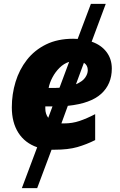

<svg xmlns="http://www.w3.org/2000/svg" viewBox="-20 -763 619 991"><path d="M92.8 208 171.9 -2.9Q108.4 -24.9 74.7 -77.9Q41 -130.9 41 -209Q41 -276.9 60.3 -340.3Q79.6 -403.8 118.9 -454.1Q158.2 -504.4 217.8 -533.7Q277.3 -563 357.9 -563Q364.3 -563 370.1 -562.5Q376 -562 380.9 -562L449.2 -743.2H525.9L453.1 -547.9Q502.4 -530.8 529.8 -494.6Q557.1 -458.5 557.1 -409.2Q557.1 -328.6 502.4 -278.8Q447.8 -229 330.1 -216.8L296.9 -126H311Q353 -126 390.6 -138.7Q428.2 -151.4 471.2 -173.8V-40Q426.8 -17.6 379.4 -3.9Q332 9.8 259.8 9.8H246.1L171.9 208ZM231 -309.1H250Q259.8 -309.1 268.8 -309.3Q277.8 -309.6 287.1 -310.1L336.9 -443.8Q309.6 -435.1 287.6 -413.3Q265.6 -391.6 251 -364Q236.3 -336.4 231 -309.1ZM372.1 -328.1Q405.3 -342.3 419.2 -361.8Q433.1 -381.3 433.1 -400.9Q433.1 -426.3 413.1 -439ZM229 -154.8 251 -213.9H213.9V-202.1Q213.9 -175.3 229 -154.8Z"/></svg>

Font: Open Sans ExtraBold
Style: Italic
Weight: 800
Italic angle: -12°
Designer: Monotype Design Team
Foundry: Monotype Imaging Inc.
Version: Version 3.000; ttfautohint (v1.8.4)